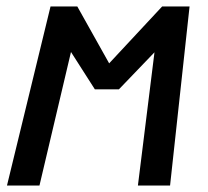

<svg xmlns="http://www.w3.org/2000/svg" viewBox="-20 -571 640 591"><path d="M198.5 -411 101.5 0H1.5L135.5 -551H218L316 -376L479 -551H563.5L503.5 0H404.5L455.5 -410L346 -296H272Z"/></svg>

Font: JuliaMono
Style: Bold Italic
Weight: 700
Italic angle: -9°
Monospace: yes
Designer: cormullion
Foundry: corm
Version: Version 0.057; ttfautohint (v1.8.4)